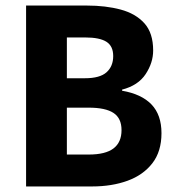

<svg xmlns="http://www.w3.org/2000/svg" viewBox="-20 -672 640 692"><path d="M74 0V-652H293Q361 -652 415 -637.5Q469 -623 500.5 -588Q532 -553 532 -490Q532 -446 505 -405Q478 -364 420 -349V-345Q490 -333 526 -295.5Q562 -258 562 -192Q562 -126 529 -83.5Q496 -41 439.5 -20.5Q383 0 312 0ZM221 -390H286Q340 -390 364 -411.5Q388 -433 388 -470Q388 -506 363.5 -521.5Q339 -537 287 -537H221ZM221 -115H300Q360 -115 389 -137Q418 -159 418 -203Q418 -246 389 -265Q360 -284 300 -284H221Z"/></svg>

Font: Source Code Pro ExtraLight
Style: Bold
Weight: 700
Monospace: yes
Version: Version 1.018;hotconv 1.0.116;makeotfexe 2.5.65601